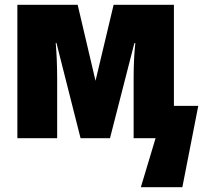

<svg xmlns="http://www.w3.org/2000/svg" viewBox="-20 -573 844 796"><path d="M736 203H564L625 0H534V-247Q534 -331 541 -394H537L436 0H314L214 -395H211Q217 -325 217 -245V0H52V-553H302L376 -238L451 -553H701V-134H802Z"/></svg>

Font: Noto Sans Display Black Narrow
Style: Regular
Weight: 900
Width: 4
Designer: Monotype Design team
Foundry: Monotype Imaging Inc.
Version: Version 1.000